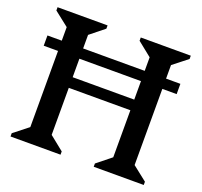

<svg xmlns="http://www.w3.org/2000/svg" viewBox="-120 -827 1011 963"><g transform="rotate(20 385.0 -345.0)"><path d="M473.4 0V-17.4L549.2 -78.2V-611.8L473.4 -672.6V-690H740.4V-672.6L663.2 -611.8V-78.2L740.4 -17.4V0ZM29.3 0V-17.4L106.5 -78.2V-611.8L29.3 -672.6V-690H296.2V-672.6L220.5 -611.8V-78.2L296.2 -17.4V0ZM180.5 -329.2V-386H590.3V-329.2ZM30.1 -484.7V-539.5H739.6V-484.7Z"/></g></svg>

Font: Platypi Light
Style: Regular
Weight: 300
Designer: David Sargent
Foundry: Bolt Cutter Type
Version: Version 1.200